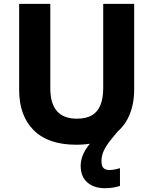

<svg xmlns="http://www.w3.org/2000/svg" viewBox="-20 -734 789 987"><path d="M501.7 94.2Q501.7 120.5 512.7 130.3Q523.7 140.1 542 140.1Q556.3 140.1 571.8 136.9Q587.4 133.8 596.7 130.7V221.8Q581.4 226.5 562.7 230Q544 233.5 519.2 233.5Q463.5 233.5 429.1 203.8Q394.7 174.1 394.7 117.7Q394.7 90.4 406.6 61.6Q418.6 32.8 442.9 3.7Q467.3 -25.3 503.5 -52.8L597.5 -72.6Q567.5 -37.9 545.8 -10.2Q524.1 17.5 512.9 42.1Q501.7 66.8 501.7 94.2ZM669.7 -273.6Q669.7 -188.8 637 -124.9Q604.3 -61 538 -25.5Q471.8 10 371.4 10Q228.3 10 153.4 -64.5Q78.5 -139 78.5 -271.5V-714H238.6V-280.7Q238.6 -201.1 273 -162.5Q307.4 -123.9 375.1 -123.9Q423.2 -123.9 453 -141.7Q482.7 -159.5 496.6 -194.6Q510.6 -229.7 510.6 -281.7V-714H669.7Z"/></svg>

Font: Noto Sans Oriya
Style: Regular
Weight: 400
Designer: Amélie Bonet and Sol Matas
Foundry: Google LLC
Version: Version 2.006